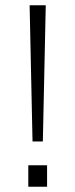

<svg xmlns="http://www.w3.org/2000/svg" viewBox="-20 -706 285 726"><path d="M103 -171 92 -686H153L142 -171ZM87 0V-81H158V0Z"/></svg>

Font: Archivo Expanded Thin
Style: Regular
Weight: 250
Width: 7
Designer: Hector Gatti
Foundry: Omnibus-Type
Version: Version 2.001